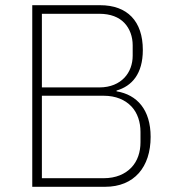

<svg xmlns="http://www.w3.org/2000/svg" viewBox="-20 -718 664 738"><path d="M104 -698H365C469 -698 529 -637 529 -526C529 -434 487 -387 428 -370V-367C507 -354 559 -296 559 -192C559 -76 496 0 384 0H104ZM141 -33H378C426 -33 461 -49 485 -74C509 -99 520 -134 520 -171V-211C520 -248 509 -284 485 -309C461 -334 426 -350 378 -350H141ZM141 -382H362C405 -382 437 -397 458 -419C479 -441 490 -471 490 -504V-544C490 -577 479 -608 458 -630C437 -652 405 -665 362 -665H141Z"/></svg>

Font: Plexus Sans ExtraLight
Style: Regular
Weight: 250
Version: Version 2.001;PS 002.001;hotconv 1.0.70;makeotf.lib2.5.58329